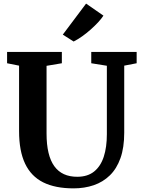

<svg xmlns="http://www.w3.org/2000/svg" viewBox="-20 -1029 783 1057"><path d="M384.8 8Q284.3 8 217.8 -25.1Q151.3 -58.3 118.2 -128Q85 -197.7 85 -306.8V-667.6L19 -680.8V-743H320.5V-680.8L236.3 -666.6V-294.2Q236.3 -232.9 247.1 -188.1Q257.8 -143.2 279.2 -113.8Q300.6 -84.4 332.1 -70.1Q363.6 -55.8 405.1 -55.8Q462.2 -55.8 498.2 -84.8Q534.2 -113.8 551.3 -166.3Q568.3 -218.9 568.3 -290.1V-667L482.4 -680.8V-743H732.3V-680.8L663.9 -667.6V-298.1Q663.9 -216.6 643.2 -158.5Q622.6 -100.4 584.8 -63.6Q547 -26.8 496 -9.4Q445 8 384.8 8ZM385.8 -800.6H385.2L325.7 -838.4L453.9 -1009.2L549.4 -943Q538.7 -926.2 520.2 -906.2Q501.6 -886.3 478.9 -866.1Q456.2 -845.9 432 -828.8Q407.7 -811.7 385.8 -800.6Z"/></svg>

Font: Merriweather 7pt Light
Style: Regular
Weight: 300
Designer: Eben Sorkin
Foundry: Eben Sorkin
Version: Version 2.200;gftools[0.9.31]